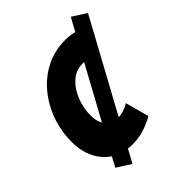

<svg xmlns="http://www.w3.org/2000/svg" viewBox="-194 -693 867 867"><g transform="rotate(-45 239.5 -259.5)"><path d="M15 -190Q15 -258 37 -320Q59 -382 99.5 -431Q140 -480 196 -508.5Q252 -537 320 -537Q359 -537 388.5 -526Q418 -515 443 -497L364 -384Q352 -394 335.5 -400Q319 -406 301 -406Q256 -406 224.5 -376.5Q193 -347 176.5 -303Q160 -259 160 -215Q160 -169 182.5 -144Q205 -119 240 -119Q258 -119 277 -125Q296 -131 312 -141L343 -28Q311 -10 276.5 1Q242 12 203 12Q115 12 65 -44.5Q15 -101 15 -190ZM412 -593 479 -550 139 74 72 31Z"/></g></svg>

Font: Radio Canada Condensed
Style: Bold Italic
Weight: 700
Width: 3
Italic angle: -12°
Designer: Charles Daoud, Etienne Aubert Bonn, Alexandre Saumier Demers, Jacques Le Bailly
Foundry: Radio-Canada
Version: Version 2.104; ttfautohint (v1.8.4.7-5d5b);gftools[0.9.28.de